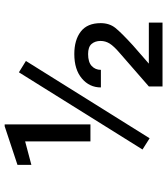

<svg xmlns="http://www.w3.org/2000/svg" viewBox="36 -786 750 863"><g transform="rotate(-90 411.5 -355.0)"><path d="M283.5 -324H207V-617.5L101.5 -589.5V-652L275 -709.5H283.5ZM221 -58 170.5 -90 517.5 -645.5 568.5 -614ZM741 0H454V-61.5L602 -190.5Q635.5 -219 647 -238Q658.5 -257 658.5 -278.5Q658.5 -303 645 -318.8Q631.5 -334.5 599.5 -334.5Q563 -334.5 545.8 -318.2Q528.5 -302 528.5 -277H449.5Q449.5 -328.5 489.8 -362.5Q530 -396.5 599.5 -396.5Q663 -396.5 700.8 -367.2Q738.5 -338 738.5 -278Q738.5 -239 717.2 -212.2Q696 -185.5 638.5 -133L556.5 -61.5H741Z"/></g></svg>

Font: Roberto Sans
Style: Regular
Weight: 400
Designer: Google (font) & Cristiano Sobral (main changes)
Version: Version 1.500; ttfautohint (v1.8.4.7-5d5b-dirty)